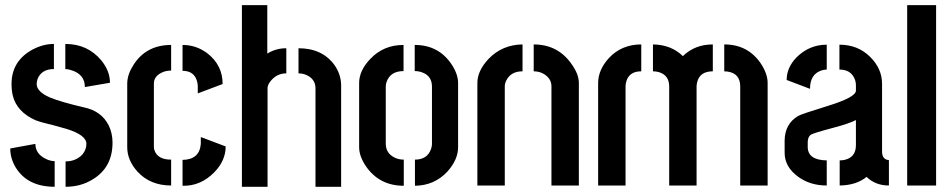

<svg xmlns="http://www.w3.org/2000/svg" viewBox="-20 -714 3664 739"><path d="M19.5 -142.6 116.2 -160.2Q116.2 -122.1 156.2 -102.5Q173.8 -93.8 190.4 -93.8V4.9Q86.9 4.9 41 -68.4Q19.5 -103.5 19.5 -142.6ZM24.4 -390.6Q24.4 -480.5 107.4 -524.4Q147.5 -544.9 187.5 -544.9V-448.2Q140.6 -448.2 125 -411.1Q121.1 -400.4 121.1 -390.6Q121.1 -361.3 171.9 -338.9Q214.8 -321.3 302.7 -300.8Q370.1 -287.1 398.4 -231.4Q413.1 -201.2 413.1 -165Q413.1 -68.4 335 -22.5Q290 4.9 232.4 4.9V-92.8Q271.5 -92.8 296.9 -119.1Q312.5 -137.7 312.5 -160.2Q312.5 -194.3 236.3 -217.8Q220.7 -222.7 187.5 -231.4Q137.7 -243.2 117.2 -251Q44.9 -283.2 29.3 -345.7Q24.4 -366.2 24.4 -390.6ZM231.4 -448.2V-544.9Q317.4 -544.9 370.1 -481.4Q403.3 -440.4 403.3 -395.5L306.6 -378.9Q306.6 -428.7 252.9 -444.3Q241.2 -448.2 231.4 -448.2Z M469.7 -147.5Q469.7 -96.7 509.8 -52.7Q558.6 0 638.7 0V-99.6Q587.9 -99.6 575.2 -133.8Q572.3 -140.6 572.3 -147.5V-392.6Q572.3 -418.9 600.6 -433.6Q617.2 -442.4 638.7 -442.4V-541Q543 -541 494.1 -464.8Q470.7 -428.7 469.7 -394.5ZM682.6 -441.4Q729.5 -441.4 739.3 -397.5Q741.2 -389.6 741.2 -381.8V-354.5L836.9 -390.6Q836.9 -462.9 778.3 -508.8Q735.4 -541 682.6 -541ZM682.6 1Q752 2.9 804.7 -50.8Q848.6 -95.7 848.6 -150.4L752.9 -186.5V-160.2Q748 -99.6 682.6 -98.6Z M911.1 4.9V-694.3H1008.8V-507.8Q1042 -528.3 1082 -528.3V-431.6Q1042 -431.6 1017.6 -396.5Q1009.8 -384.8 1009.8 -375V4.9ZM1128.9 -431.6V-528.3Q1221.7 -528.3 1268.6 -461.9Q1293 -425.8 1293 -384.8V4.9H1194.3V-375Q1194.3 -404.3 1168 -420.9Q1150.4 -431.6 1128.9 -431.6Z M1362.3 -147.5V-394.5Q1362.3 -442.4 1405.3 -487.3Q1456.1 -541 1533.2 -541V-440.4Q1482.4 -440.4 1467.8 -398.4Q1464.8 -389.6 1464.8 -380.9V-161.1Q1464.8 -124 1499 -107.4Q1514.6 -99.6 1534.2 -99.6V1Q1439.5 1 1387.7 -75.2Q1362.3 -113.3 1362.3 -147.5ZM1577.1 1V-99.6Q1624 -99.6 1638.7 -139.6Q1642.6 -150.4 1642.6 -159.2V-380.9Q1642.6 -421.9 1604.5 -435.5Q1591.8 -440.4 1576.2 -440.4V-541Q1668 -541 1717.8 -466.8Q1743.2 -428.7 1743.2 -394.5V-147.5Q1743.2 -99.6 1702.1 -53.7Q1652.3 0 1577.1 1Z M1817.4 0V-394.5Q1817.4 -441.4 1860.4 -487.3Q1913.1 -542 1991.2 -543V-439.5Q1946.3 -439.5 1928.7 -404.3Q1922.9 -392.6 1922.9 -381.8V0ZM2034.2 -439.5V-543Q2127 -543 2179.7 -467.8Q2208 -428.7 2208 -394.5V0H2102.5V-381.8Q2102.5 -411.1 2074.2 -428.7Q2056.6 -439.5 2034.2 -439.5Z M2282.2 0V-394.5Q2282.2 -445.3 2324.2 -491.2Q2373 -543 2448.2 -543V-439.5Q2399.4 -439.5 2389.6 -396.5Q2387.7 -388.7 2387.7 -380.9V0ZM2493.2 -439.5V-543Q2563.5 -542 2608.4 -498Q2654.3 -543 2723.6 -543V-439.5Q2672.9 -439.5 2663.1 -396.5Q2661.1 -388.7 2661.1 -380.9V0H2555.7V-380.9Q2555.7 -424.8 2515.6 -436.5Q2504.9 -439.5 2493.2 -439.5ZM2767.6 -439.5V-543Q2860.4 -543 2910.2 -466.8Q2934.6 -428.7 2934.6 -394.5V0H2829.1V-380.9Q2829.1 -431.6 2780.3 -438.5Q2774.4 -439.5 2767.6 -439.5Z M3000 -126Q3000 -71.3 3052.7 -33.2Q3098.6 0 3162.1 0V-96.7Q3089.8 -97.7 3088.9 -147.5V-168Q3089.8 -187.5 3100.6 -195.3Q3108.4 -201.2 3192.4 -223.6Q3251 -239.3 3274.4 -252V-155.3Q3274.4 -108.4 3230.5 -98.6Q3221.7 -96.7 3211.9 -96.7V0Q3276.4 -1 3315.4 -33.2Q3349.6 0 3401.4 0V-97.7Q3376 -99.6 3375 -128.9V-391.6Q3375 -450.2 3328.1 -496.1Q3281.2 -542 3210.9 -542V-446.3Q3254.9 -446.3 3269.5 -410.2Q3274.4 -398.4 3274.4 -385.7V-365.2Q3274.4 -339.8 3167 -306.6Q3065.4 -275.4 3051.8 -267.6Q3001 -237.3 3000 -173.8ZM3007.8 -406.2 3097.7 -372.1Q3097.7 -427.7 3140.6 -442.4Q3151.4 -446.3 3162.1 -446.3V-542Q3094.7 -542 3045.9 -493.2Q3007.8 -454.1 3007.8 -406.2Z M3471.7 0V-694.3H3583V0Z"/></svg>

Font: Post No Bills Colombo
Style: Bold
Weight: 700
Designer: Kosala Senevirathne, Siva Puranthara, Lasantha Premarathna, Tharique Azeez
Foundry: Mooniak
Version: Version 1.220 ; ttfautohint (v1.6)